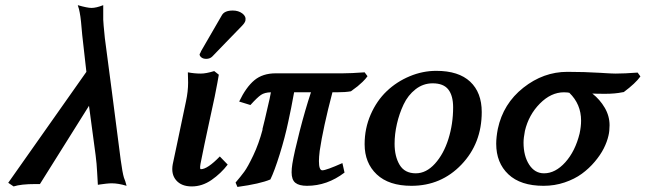

<svg xmlns="http://www.w3.org/2000/svg" viewBox="-20 -717 2525 751"><path d="M328.1 -303.2 136.2 2.9H118.2Q62.5 2.9 33.2 12.2L12.2 -2L317.9 -436Q316.9 -447.3 314 -470.2Q311 -493.2 310.1 -504.9Q299.8 -591.8 296.9 -631.8Q294.9 -652.3 291.7 -668.5Q288.6 -684.6 286.1 -690.4L284.2 -696.8Q321.8 -686 337.9 -686Q356.4 -686 383.8 -696.8V-679.2V-640.1Q383.8 -629.9 390.1 -567.9Q395 -529.8 418 -355.7Q440.9 -181.6 452.1 -91.8Q459 -41 464.8 -22Q470.2 -9.8 475.1 9.8Q442.9 0 417 0Q408.2 0 394.5 1.5Q380.9 2.9 372.1 4.4L362.8 5.9Q360.4 -34.7 359.9 -43.9Q358.4 -76.2 354 -109.9Z M817.9 -439 835.9 -424.8Q832.5 -402.8 819.8 -338.9Q816.4 -322.3 796.6 -231.4Q776.9 -140.6 767.6 -92.8Q763.2 -72.8 762.7 -64.2Q762.2 -55.7 765.6 -55.2Q791.5 -55.2 839.8 -105L870.6 -73.2Q844.2 -38.6 807.6 -13.2Q771 12.2 730 12.2Q689.9 12.2 669.2 -11.7Q648.4 -35.6 655.8 -75.2Q663.6 -110.8 672.1 -152.1Q680.7 -193.4 691.2 -243.2Q701.7 -293 707.5 -320.8Q715.8 -359.4 715.8 -394Q715.8 -400.4 715.3 -415Q714.8 -429.7 714.8 -434.1Q740.2 -429.2 765.6 -429.2Q786.1 -429.2 817.9 -439ZM890.6 -675.8Q912.6 -675.8 928 -664.3Q943.4 -652.8 939.9 -636.2Q938 -627.9 926.8 -616.2Q904.3 -593.8 863.5 -551Q822.8 -508.3 810.5 -496.1Q801.3 -486.8 786.6 -486.8Q774.9 -486.8 767.8 -492.4Q760.7 -498 760.7 -504.9Q762.7 -508.3 764.6 -512.2Q765.1 -513.2 765.6 -514.6Q766.1 -516.1 766.6 -517.1L847.7 -657.2Q857.9 -675.8 890.6 -675.8Z M1034.7 -331.1Q1038.6 -349.1 1039.6 -356Q1015.1 -355.5 1000.7 -345.7Q986.3 -335.9 959.5 -306.2L915.5 -319.8Q942.4 -376 974.9 -403.1Q1007.3 -430.2 1058.6 -430.2H1320.3Q1352.5 -430.2 1406.2 -434.1L1417.5 -418.9Q1409.7 -407.7 1397.9 -396.5Q1386.2 -385.3 1378.7 -379.4Q1371.1 -373.5 1352.5 -359.9Q1331.5 -356 1296.4 -356H1280.3Q1243.7 -216.8 1230.5 -127Q1227.5 -102.5 1227.5 -86.9Q1227.5 -50.8 1240.7 -50.8Q1255.9 -50.8 1319.3 -79.1L1327.6 -42Q1259.8 9.8 1180.7 9.8Q1149.9 9.8 1135.3 -2Q1120.6 -13.7 1120.6 -43Q1120.6 -57.6 1123.5 -76.2Q1130.4 -119.1 1152.1 -203.6Q1173.8 -288.1 1196.3 -356H1130.4Q1118.7 -291 1107.4 -240.2Q1094.7 -179.7 1074 -113.3Q1053.2 -46.9 1037.6 -15.1Q997.6 2 908.7 14.2L901.4 -2.9Q921.9 -26.9 935.5 -45.4Q949.2 -64 970.7 -109.1Q992.2 -154.3 1007.3 -210.9H1006.3Q1011.7 -230 1034.7 -331.1Z M1686.5 -439.9Q1773.9 -439.9 1819.1 -397.5Q1864.3 -355 1864.3 -278.8Q1864.3 -156.2 1784.9 -73.2Q1705.6 9.8 1589.4 9.8Q1501 9.8 1453.6 -34.9Q1406.2 -79.6 1406.2 -152.8Q1406.2 -214.8 1429.9 -269Q1453.6 -323.2 1492.7 -360.4Q1531.7 -397.5 1582.5 -418.7Q1633.3 -439.9 1686.5 -439.9ZM1672.4 -391.1Q1635.3 -391.1 1605.5 -367.9Q1575.7 -344.7 1558.6 -308.3Q1541.5 -272 1532.5 -232.2Q1523.4 -192.4 1523.4 -154.8Q1523.4 -105 1543.2 -72Q1563 -39.1 1606.4 -39.1Q1647 -39.1 1681.2 -76.7Q1715.3 -114.3 1733.9 -173.3Q1752.4 -232.4 1752.4 -296.9Q1752.4 -342.8 1733.6 -366.9Q1714.8 -391.1 1672.4 -391.1Z M2419.9 -356.9 2414.1 -356Q2385.7 -350.1 2348.1 -350.1Q2311 -350.1 2296.9 -351.1Q2326.7 -327.6 2345.5 -295.4Q2364.3 -263.2 2364.3 -227.1Q2364.3 -204.1 2359.9 -186Q2354.5 -162.1 2341.6 -136.5Q2328.6 -110.8 2306.4 -84.5Q2284.2 -58.1 2255.9 -37.4Q2227.5 -16.6 2188.5 -3.4Q2149.4 9.8 2106 9.8Q2016.1 9.8 1968.5 -35.2Q1920.9 -80.1 1920.9 -154.8Q1920.9 -180.2 1927.2 -212.9Q1948.2 -311.5 2026.9 -373.8Q2105.5 -436 2199.2 -436Q2264.6 -436 2329.1 -432.1Q2335.9 -431.6 2348.1 -430.9Q2360.4 -430.2 2370.4 -429.7Q2380.4 -429.2 2388.2 -429.2Q2422.4 -429.2 2474.1 -433.1L2484.9 -418Q2465.8 -391.1 2419.9 -356.9ZM2186 -356Q2135.3 -356 2091.6 -311.8Q2047.9 -267.6 2033.2 -205.1Q2027.8 -177.2 2027.8 -159.2Q2027.8 -106.9 2049.8 -73Q2071.8 -39.1 2107.9 -39.1Q2152.3 -39.1 2191.2 -82.3Q2230 -125.5 2247.1 -194.8Q2252.9 -222.2 2252.9 -245.1Q2252.9 -309.6 2207 -354L2213.9 -353Q2199.2 -356 2186 -356Z"/></svg>

Font: Linear Smooth
Style: Bold Italic
Weight: 700
Designer: Philipp H. Poll, Flanker
Foundry: Philipp H. Poll, reworked by Flanker
Version: Version 1.061 | FøM Fix